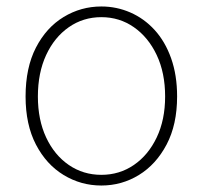

<svg xmlns="http://www.w3.org/2000/svg" viewBox="-20 -560 626 593"><path d="M293 13Q230 13 176.5 -19.5Q123 -52 91 -113.5Q59 -175 59 -262Q59 -351 91 -413Q123 -475 176.5 -507.5Q230 -540 293 -540Q340 -540 382.5 -521.5Q425 -503 457.5 -467.5Q490 -432 508.5 -380Q527 -328 527 -262Q527 -175 494.5 -113.5Q462 -52 409 -19.5Q356 13 293 13ZM293 -20Q349 -20 393.5 -50.5Q438 -81 464 -135.5Q490 -190 490 -262Q490 -335 464 -390Q438 -445 393.5 -476Q349 -507 293 -507Q237 -507 192.5 -476Q148 -445 122.5 -390Q97 -335 97 -262Q97 -190 122.5 -135.5Q148 -81 192.5 -50.5Q237 -20 293 -20Z"/></svg>

Font: Shanggu Sans SC VF
Style: Regular
Weight: 250
Designer: GuiWonder
Version: Version 1.021